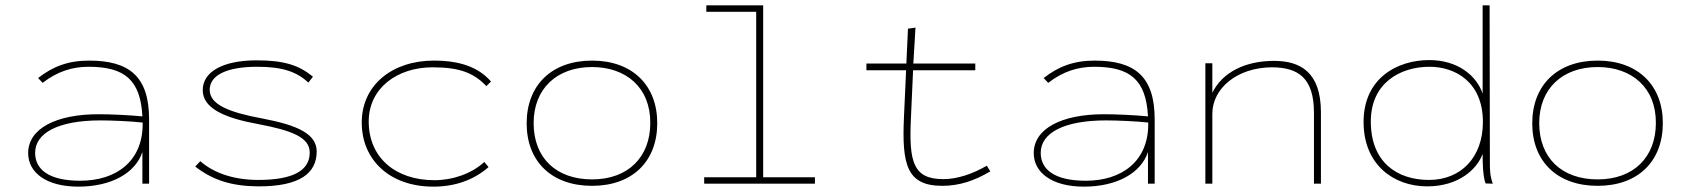

<svg xmlns="http://www.w3.org/2000/svg" viewBox="-20 -685 6290 716"><path d="M272 11C396 11 485 -40 511 -118V0H536V-240C536 -401 461 -459 312 -459C234 -459 177 -437 122 -394L139 -376C193 -418 249 -436 310 -436C446 -436 504 -386 511 -251C459 -256 392 -259 347 -259C190 -259 85 -206 85 -114C85 -42 152 11 272 11ZM111 -115C111 -189 197 -236 355 -236C397 -236 466 -233 512 -228C512 -227 512 -224 512 -222C512 -84 414 -11 279 -11C164 -11 111 -52 111 -115Z M941 10C1101 11 1161 -41 1161 -120C1161 -185 1091 -218 959 -243C834 -266 762 -295 762 -350C762 -403 822 -436 940 -436C1032 -436 1086 -418 1130 -377L1147 -399C1096 -441 1041 -460 937 -460C809 -460 736 -416 736 -349C736 -281 817 -245 944 -222C1071 -198 1135 -172 1135 -116C1135 -49 1073 -14 943 -14C848 -14 774 -42 727 -84L708 -64C772 -14 842 9 941 10Z M1596 11C1676 11 1746 -13 1802 -62L1786 -81C1740 -38 1669 -13 1600 -13C1455 -13 1355 -97 1355 -232C1355 -356 1461 -434 1593 -434C1697 -434 1747 -412 1794 -364L1811 -381C1765 -434 1696 -459 1598 -459C1443 -459 1329 -368 1329 -228C1329 -88 1434 11 1596 11Z M2188 8C2338 8 2431 -83 2431 -226C2431 -367 2338 -459 2188 -459C2037 -459 1944 -367 1944 -225C1944 -83 2037 8 2188 8ZM2188 -16C2054 -16 1970 -96 1970 -226C1970 -353 2055 -435 2188 -435C2315 -435 2406 -358 2405 -226C2405 -100 2323 -16 2188 -16Z M2606 0H3019V-24H2826V-665H2614V-641H2800V-24H2606Z M3494 8C3559 8 3616 -12 3673 -46L3660 -67C3608 -37 3551 -17 3498 -17C3386 -17 3369 -80 3377 -244L3385 -423H3617V-448H3386L3394 -582L3366 -578L3360 -448H3211V-423H3359L3351 -248C3343 -72 3361 8 3494 8Z M4022 11C4146 11 4235 -40 4261 -118V0H4286V-240C4286 -401 4211 -459 4062 -459C3984 -459 3927 -437 3872 -394L3889 -376C3943 -418 3999 -436 4060 -436C4196 -436 4254 -386 4261 -251C4209 -256 4142 -259 4097 -259C3940 -259 3835 -206 3835 -114C3835 -42 3902 11 4022 11ZM3861 -115C3861 -189 3947 -236 4105 -236C4147 -236 4216 -233 4262 -228C4262 -227 4262 -224 4262 -222C4262 -84 4164 -11 4029 -11C3914 -11 3861 -52 3861 -115Z M4475 0H4501V-261C4501 -355 4593 -433 4722 -434C4822 -434 4880 -394 4880 -264V0H4906V-266C4906 -418 4827 -458 4731 -458C4623 -458 4538 -415 4501 -339V-449H4475Z M5302 10C5420 10 5488 -54 5509 -111C5509 -87 5509 -29 5520 -1L5547 0C5536 -29 5536 -55 5536 -79L5535 -665H5509V-336C5486 -404 5415 -461 5310 -461C5191 -461 5065 -394 5065 -230C5065 -70 5178 10 5302 10ZM5309 -14C5191 -14 5092 -79 5092 -232C5092 -376 5202 -436 5311 -436C5406 -436 5510 -380 5510 -230C5510 -98 5428 -14 5309 -14Z M5938 8C6088 8 6181 -83 6181 -226C6181 -367 6088 -459 5938 -459C5787 -459 5694 -367 5694 -225C5694 -83 5787 8 5938 8ZM5938 -16C5804 -16 5720 -96 5720 -226C5720 -353 5805 -435 5938 -435C6065 -435 6156 -358 6155 -226C6155 -100 6073 -16 5938 -16Z"/></svg>

Font: Inconsolata Expanded ExtraLight
Style: Regular
Weight: 200
Width: 7
Monospace: yes
Designer: Raph Levien, Cyreal, Brenton Simpson
Foundry: Raph Levien, Cyreal, Google
Version: Version 3.100